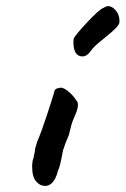

<svg xmlns="http://www.w3.org/2000/svg" viewBox="-20 -616 414 633"><path d="M222 -478 223 -488Q225 -497 266 -541Q307 -585 321 -590Q329 -595 336 -596Q349 -596 361.5 -582Q374 -568 374 -545Q374 -536 362.5 -524Q351 -512 325 -491Q289 -463 280 -449Q267 -430 252 -430Q222 -430 222 -478ZM86 -67Q86 -86 91 -96Q91 -101 93 -108Q95 -115 95 -117Q94 -123 103 -150Q115 -177 133.5 -233Q152 -289 159 -313Q159 -318 163 -321.5Q167 -325 175 -326Q186 -330 203 -316.5Q220 -303 231 -286Q237 -280 237 -270Q237 -255 224 -228Q219 -217 214.5 -201Q210 -185 207 -171Q195 -144 188 -121Q185 -108 184 -101Q177 -64 171 -53Q165 -28 154 -15.5Q143 -3 129 -3Q112 -3 100 -17Q86 -31 86 -67Z"/></svg>

Font: Caveat
Style: Bold
Weight: 700
Designer: Pablo Impallari
Foundry: Pablo Impallari
Version: Version 1.500; ttfautohint (v1.6)